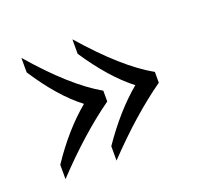

<svg xmlns="http://www.w3.org/2000/svg" viewBox="-83 -533 701 637"><g transform="rotate(-20 268.0 -215.0)"><path d="M228 -1V-51.8Q296.9 -152.3 372.1 -214.8Q298.8 -271.5 228 -377.9V-429.2Q350.6 -288.6 448.2 -233.9V-195.8Q342.8 -121.6 228 -1ZM47.9 -1V-51.8Q114.3 -151.4 190.9 -214.8Q118.2 -270 47.9 -377.9V-429.2Q168 -290 266.1 -233.9V-195.8Q159.2 -119.6 47.9 -1Z"/></g></svg>

Font: Linux Biolinum
Style: Regular
Weight: 400
Designer: Philipp H. Poll
Foundry: Philipp H. Poll
Version: Version 0.6.4